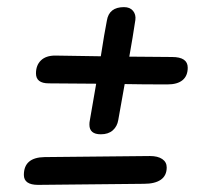

<svg xmlns="http://www.w3.org/2000/svg" viewBox="-20 -565 587 539"><path d="M507 -375Q507 -352 492.5 -340Q478 -328 450 -328Q379 -328 330 -329L312 -228Q309 -210 296.5 -199Q284 -188 263 -188Q231 -188 231 -215Q231 -222 232 -226L250 -330L117 -331Q81 -331 81 -359Q81 -382 95 -395.5Q109 -409 135 -409L263 -407Q273 -472 280 -507Q286 -545 328 -545Q345 -545 353.5 -534.5Q362 -524 360 -509Q353 -462 343 -406L463 -405Q507 -405 507 -375ZM448 -95Q448 -72 431.5 -60.5Q415 -49 384 -49L87 -46Q47 -46 47 -74Q47 -123 105 -124L401 -127Q423 -127 435.5 -118.5Q448 -110 448 -95Z"/></svg>

Font: Mali Medium
Style: Italic
Weight: 500
Italic angle: -10°
Version: Version 1.000; ttfautohint (v1.6)